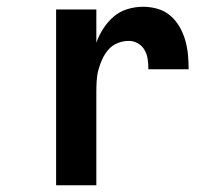

<svg xmlns="http://www.w3.org/2000/svg" viewBox="-20 -548 640 568"><path d="M146 0V-520H265V-422Q273 -444 286 -464Q299 -484 316.5 -499Q334 -514 357 -521Q380 -528 403 -528Q425 -528 446 -522Q467 -516 483.5 -502Q500 -488 511 -469Q522 -450 528 -429Q534 -408 536 -386.5Q538 -365 538 -343H419Q419 -358 417 -372.5Q415 -387 408 -399.5Q401 -412 388.5 -419.5Q376 -427 361 -427Q344 -427 328 -420.5Q312 -414 301 -401.5Q290 -389 283 -374Q276 -359 271.5 -342.5Q267 -326 266 -309Q265 -292 265 -276V0Z"/></svg>

Font: Iosevka Custom Extended
Style: Bold
Weight: 700
Width: 7
Monospace: yes
Designer: Belleve Invis
Foundry: Belleve Invis
Version: Version 11.2.4; ttfautohint (v1.8.4)